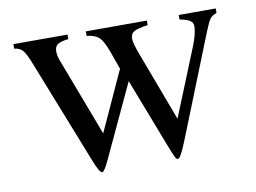

<svg xmlns="http://www.w3.org/2000/svg" viewBox="-58 -532 838 629"><g transform="rotate(-10 361.0 -218.0)"><path d="M694 -450V-435Q679 -430 672 -420.5Q665 -411 653 -381L515 -35Q495 14 487 14Q482 14 478.5 7.5Q475 1 463 -29L372 -265L260 -25Q242 14 235 14Q226 14 209 -30L74 -372Q59 -411 49 -422Q39 -433 21 -435V-450H201V-435Q175 -432 165 -425Q155 -418 155 -402Q155 -387 161 -372L260 -111L351 -310L331 -366Q317 -406 303.5 -419Q290 -432 262 -435V-450H465V-435Q430 -430 418.5 -423Q407 -416 407 -400Q407 -384 424 -340L508 -116L598 -338Q615 -380 615 -405Q615 -417 605.5 -423.5Q596 -430 571 -435V-450Z"/></g></svg>

Font: STIX MathJax Main
Style: Regular
Weight: 400
Designer: MicroPress Inc., with final additions and corrections provided by Coen Hoffman, Elsevier (retired)
Version: Version 1.1.1